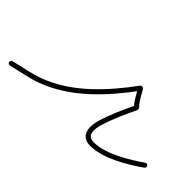

<svg xmlns="http://www.w3.org/2000/svg" viewBox="-42 -491 719 719"><g transform="rotate(45 318.0 -131.5)"><path d="M9.4 16.2C9.4 16.2 9.4 16.2 9.4 16.2C50.9 5.3 92.9 -0.9 133.5 -16C255.1 -61.3 347.6 -162.3 422.7 -264.4C424.3 -266.6 419.6 -268 414.9 -268.2C410.2 -268.4 405.4 -267.5 406.9 -265.1C419.4 -244.5 431.9 -216.7 449.7 -200.9C450.6 -200.1 450.3 -203.4 449.6 -206.7C449 -210 447.9 -213.2 447.4 -212C425.8 -165.7 403.9 -119.9 389.9 -70.6C378.6 -31.2 381.1 16.5 434 16.5C501.3 16.5 582.2 -31.9 635.4 -69.2C639.7 -72.2 640.8 -78.2 637.8 -82.4C634.8 -86.7 628.8 -87.8 624.6 -84.8C574.8 -50 497 -2.5 434 -2.5C396 -2.5 400.5 -38.8 408.1 -65.4C421.9 -113.7 443.5 -158.6 464.6 -204C465.1 -205.1 465 -207.5 464.6 -209.8C464.1 -212.1 463.2 -214.3 462.3 -215.1C446.2 -229.4 434.6 -256.1 423.1 -274.9C421.7 -277.3 418.6 -278.6 415.4 -278.8C412.2 -278.9 409 -277.9 407.3 -275.6C334.6 -176.7 244.8 -77.8 126.9 -33.9C86.9 -19 45.5 -13 4.6 -2.2C-0.5 -0.9 -3.5 4.3 -2.2 9.4C-0.9 14.5 4.3 17.5 9.4 16.2Z"/></g></svg>

Font: FRB American Cursive Extralight
Style: Italic
Weight: 200
Italic angle: -25°
Version: Version 2.0;Modular Font Editor K font №1